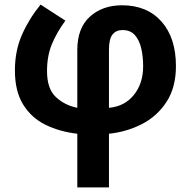

<svg xmlns="http://www.w3.org/2000/svg" viewBox="-20 -577 832 837"><path d="M157 -557 265 -487Q227 -435 206 -384Q185 -333 185 -267Q185 -190 223.5 -154Q262 -118 317 -107V-359Q317 -455 372 -504.5Q427 -554 512 -554Q621 -554 684 -483Q747 -412 747 -289Q747 -196 706 -133Q665 -70 598.5 -36Q532 -2 455 6V240H317V6Q239 -3 177.5 -33.5Q116 -64 80.5 -122Q45 -180 45 -270Q45 -356 76 -426Q107 -496 157 -557ZM514 -446Q486 -446 470.5 -426.5Q455 -407 455 -360V-107Q523 -113 563.5 -163Q604 -213 604 -288Q604 -331 595.5 -367Q587 -403 567.5 -424.5Q548 -446 514 -446Z"/></svg>

Font: Noto Sans IKEA
Style: Bold
Weight: 600
Designer: Monotype Design Team
Foundry: Monotype Imaging Inc.
Version: Version 2.001